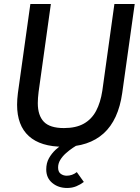

<svg xmlns="http://www.w3.org/2000/svg" viewBox="-20 -717 696 955"><path d="M296 13Q182 13 123.5 -40Q65 -93 65 -196Q65 -208 66 -223.5Q67 -239 69 -254L131 -697H233L172 -260Q170 -245 169 -230Q168 -215 168 -204Q168 -143 198 -111.5Q228 -80 298 -80Q358 -80 397 -102Q436 -124 458 -165.5Q480 -207 489 -266L549 -697H650L588 -255Q569 -120 495.5 -53.5Q422 13 296 13ZM314 218Q270 218 240 193Q210 168 210 126Q210 94 223.5 70Q237 46 257 27.5Q277 9 296 -2L373 0Q359 7 342 18.5Q325 30 308 45Q291 60 280 78Q269 96 269 116Q269 138 282 147.5Q295 157 312 157Q325 157 338 152.5Q351 148 362 139L397 188Q380 201 359.5 209.5Q339 218 314 218Z"/></svg>

Font: Hanken Grotesk Medium
Style: Italic
Weight: 500
Italic angle: -8°
Designer: Alfredo Marco Pradil
Foundry: Hanken Design Co.
Version: Version 3.013